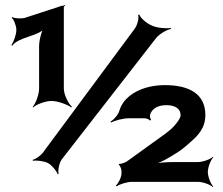

<svg xmlns="http://www.w3.org/2000/svg" viewBox="-20 -735 900 776"><path d="M229 -90 610 -580C622 -596 653 -615 671 -618L670 -622C652 -619 613 -622 593 -632C573 -640 547 -663 543 -676L538 -675C543 -662 535 -632 523 -617L160 -127C151 -111 126 -92 112 -89L113 -85C127 -88 158 -84 174 -76C190 -67 209 -44 213 -31L217 -32C213 -45 219 -75 229 -90ZM238 -377V-707C238 -709 242 -711 243 -712L240 -715C239 -714 236 -711 234 -711C233 -711 231 -712 231 -712C231 -712 227 -711 227 -711L225 -710L81 -663C67 -659 39 -660 30 -666L27 -663C36 -657 46 -630 46 -616V-614C46 -594 35 -565 26 -553L29 -550C57 -587 133 -587 163 -622L159 -625C148 -611 138 -572 138 -548V-377C138 -353 124 -316 112 -303L114 -301C127 -313 164 -327 188 -327C212 -327 252 -313 268 -301L271 -303C256 -316 238 -353 238 -377ZM646 -391C617 -391 592 -387 568 -380C519 -365 477 -335 463 -289C458 -271 440 -251 426 -243L430 -240C444 -248 478 -257 500 -257H564C572 -257 584 -252 586 -248L591 -250C587 -254 585 -267 587 -273C595 -296 618 -310 652 -310C688 -310 710 -296 710 -269C710 -262 704 -251 694 -238C684 -224 668 -209 646 -193L492 -82C486 -78 467 -71 462 -73L460 -69C465 -67 471 -51 471 -45V-34C471 -18 458 7 448 15L452 18C462 10 493 0 513 0H780C799 0 830 11 840 21L842 19C832 9 820 -21 820 -40C820 -59 832 -89 842 -99L840 -101C830 -91 799 -80 780 -80H677C651 -80 615 -77 596 -71L597 -68C616 -73 647 -88 668 -101L702 -122C722 -136 737 -149 750 -161C780 -187 810 -217 810 -270C810 -354 747 -391 646 -391Z"/></svg>

Font: Asimov
Style: EdgeWide
Weight: 500
Designer: Google
Version: Version 2.000980: 2014